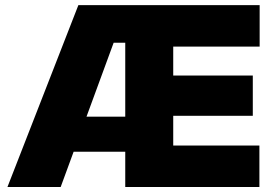

<svg xmlns="http://www.w3.org/2000/svg" viewBox="-20 -748 1093 768"><path d="M9.8 0 293.5 -727.5H1018.6V-561.5H672.9V-445.8H991.2V-284.7H672.9V-166H1017.6V0H481V-577.1H434.6L222.7 0ZM184.1 -141.1V-281.2H559.6V-141.1Z"/></svg>

Font: Inter 24pt Black
Style: Regular
Weight: 900
Designer: Rasmus Andersson
Foundry: rsms
Version: Version 4.001;git-66647c0bb